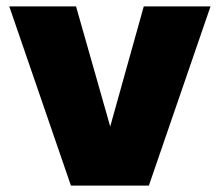

<svg xmlns="http://www.w3.org/2000/svg" viewBox="-20 -581 689 601"><path d="M218 -561 325 -185 430 -561H639L446 0H202L9 -561Z"/></svg>

Font: SVN-Poppins ExtraBold
Style: Regular
Weight: 800
Designer: Ninad Kale (Devanagari), Jonny Pinhorn (Latin)
Foundry: Indian Type Foundry
Version: Version 3.002 2017; ttfautohint (v1.8.3)